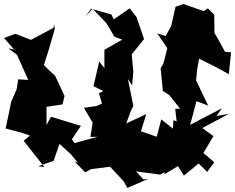

<svg xmlns="http://www.w3.org/2000/svg" viewBox="-64 -804 1162 949"><path d="M995 -2 940 -49H942L991 -131L936 -171L1066 -241L1006 -231L1033 -269L876 -187L907 -304L965 -282L905 -407L911 -463L920 -514C970 -489 1020 -465 1067 -437L1078 -545L1048 -548C1031 -579 1015 -611 996 -641L995 -731L963 -763L943 -749L843 -784L804 -771L782 -675L755 -626L713 -639L763 -566L744 -491L730 -466L741 -354L772 -335L826 -267L802 -266L818 -129L879 -178L793 -210L791 -168L733 -214L711 -128L615 -161L613 -92L659 -240L560 -194L583 -256L595 -281L568 -414L589 -382L595 -448L587 -535L648 -611L611 -719L577 -763L498 -708L487 -732L386 -761L358 -722L394 -761L461 -690L478 -663L501 -623L540 -608L452 -558V-468L426 -500L418 -463L398 -378L492 -332L505 -384L425 -343L440 -292L413 -280L351 -271L394 -198L383 -127L419 -128L305 -97L291 -115L336 -182L188 -227L166 -186V-276L245 -288L255 -330L208 -430L177 -458L153 -483L176 -555L207 -662L203 -684L200 -666L89 -607L12 -637L-44 -616L6 -559L-22 -565L20 -533L78 -404L125 -406L26 -412L18 -362L-8 -303L-36 -169L42 -148L84 -134L53 -108L155 21L124 18L201 -9L230 -93L285 -43L322 1L303 -8L357 48L386 32L480 20L548 93L565 125L669 80L645 83L608 43L727 59L750 47L749 57L816 17L845 64L918 4L960 46Z"/></svg>

Font: Hussar Lance
Style: ExBd
Weight: 700
Foundry: Cannot Into Space Fonts, PlusOne Fonts
Version: Version 2.270